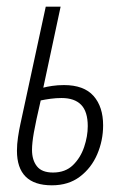

<svg xmlns="http://www.w3.org/2000/svg" viewBox="-20 -550 383 580"><path d="M136.7 9.8Q31.2 9.8 31.2 -94.7Q31.2 -114.3 34.4 -135.7Q37.6 -157.2 41.5 -174.8L118.2 -529.8H163.1L110.8 -285.2Q121.1 -288.1 137.7 -290.5Q154.3 -293 173.3 -293Q233.4 -293 262.5 -260.3Q291.5 -227.5 291.5 -171.4Q291.5 -125.5 273.7 -84Q255.9 -42.5 221.4 -16.4Q187 9.8 136.7 9.8ZM140.1 -28.8Q177.2 -28.8 200.2 -51Q223.1 -73.2 234.1 -105.7Q245.1 -138.2 245.1 -168.9Q245.1 -212.9 225.1 -233.4Q205.1 -253.9 166 -253.9Q149.4 -253.9 133.1 -251.7Q116.7 -249.5 103 -246.6Q87.9 -181.6 82.3 -149.7Q76.7 -117.7 76.7 -97.2Q76.7 -66.4 91.6 -47.6Q106.4 -28.8 140.1 -28.8Z"/></svg>

Font: Open Sans Condensed Light
Style: Italic
Weight: 300
Width: 3
Italic angle: -12°
Designer: Monotype Design Team
Foundry: Monotype Imaging Inc.
Version: Version 3.000; ttfautohint (v1.8.4)